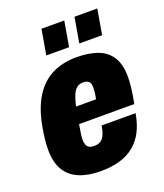

<svg xmlns="http://www.w3.org/2000/svg" viewBox="-136 -816 783 918"><g transform="rotate(-20 255.0 -356.5)"><path d="M219 12Q155 12 109.5 -7Q64 -26 40 -66Q16 -106 16 -169Q16 -193 18.5 -218.5Q21 -244 26 -273Q42 -368 78.5 -427Q115 -486 169.5 -513Q224 -540 292 -540Q356 -540 401 -523.5Q446 -507 470 -469Q494 -431 494 -369Q494 -347 491 -317Q488 -287 478 -235H197Q193 -210 190 -191Q187 -172 187 -159Q187 -144 191.5 -133Q196 -122 205.5 -117Q215 -112 229 -112Q245 -112 256.5 -117Q268 -122 275.5 -132Q283 -142 288 -157Q293 -172 296 -192H469Q460 -140 440.5 -102Q421 -64 390 -38.5Q359 -13 316.5 -0.5Q274 12 219 12ZM212 -319H314Q318 -339 319.5 -353.5Q321 -368 321 -377Q321 -391 317 -399.5Q313 -408 304.5 -412Q296 -416 283 -416Q264 -416 251 -406Q238 -396 229 -375Q220 -354 212 -319ZM162 -597 184 -725H300L278 -597ZM330 -597 352 -725H468L446 -597Z"/></g></svg>

Font: Archivo Condensed Black
Style: Italic
Weight: 900
Width: 3
Italic angle: -10°
Designer: Hector Gatti
Foundry: Omnibus-Type
Version: Version 2.001